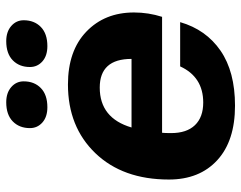

<svg xmlns="http://www.w3.org/2000/svg" viewBox="-99 -665 774 616"><g transform="rotate(-90 288.0 -357.0)"><path d="M257 10Q144 10 82 -47Q20 -104 20 -202Q20 -350 104.5 -438Q189 -526 325 -526Q433 -526 494.5 -467Q556 -408 556 -314Q556 -268 542 -224H170Q169 -214 169 -195Q169 -145 194.5 -118.5Q220 -92 267 -92Q349 -92 383 -166H525Q501 -83 433.5 -36.5Q366 10 257 10ZM315 -424Q217 -424 187 -322H407Q407 -424 315 -424ZM252 -592Q221 -592 203 -608Q185 -624 185 -648Q185 -682 206.5 -703Q228 -724 268 -724Q298 -724 316.5 -708Q335 -692 335 -668Q335 -634 313.5 -613Q292 -592 252 -592ZM448 -592Q417 -592 399 -608Q381 -624 381 -648Q381 -682 402.5 -703Q424 -724 464 -724Q494 -724 512.5 -708Q531 -692 531 -668Q531 -634 509.5 -613Q488 -592 448 -592Z"/></g></svg>

Font: Creato Display ExtraBold
Style: Italic
Weight: 800
Italic angle: -10°
Version: Version 1.000